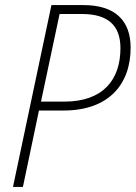

<svg xmlns="http://www.w3.org/2000/svg" viewBox="-20 -734 533 754"><path d="M31 0H70L133 -300H230C405 -300 493 -401 493 -547C493 -654 431 -714 308 -714H182ZM233 -335H141L214 -679H302C403 -679 453 -635 453 -545C453 -421 385 -335 233 -335Z"/></svg>

Font: Noto Sans SemiCondensed ExtraLight
Style: Italic
Weight: 200
Width: 4
Italic angle: -12°
Designer: Monotype Design Team
Foundry: Monotype Imaging Inc.
Version: Version 2.013